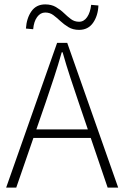

<svg xmlns="http://www.w3.org/2000/svg" viewBox="-20 -854 566 874"><path d="M8 0 240 -659H286L518 0H470L338 -388Q318 -447 300 -501.5Q282 -556 265 -616H261Q244 -556 226 -501.5Q208 -447 188 -388L54 0ZM114 -226V-265H409V-226ZM340 -718Q312 -718 291.5 -730.5Q271 -743 255 -758Q239 -773 223 -785Q207 -797 186 -797Q164 -797 149 -776.5Q134 -756 131 -721L98 -724Q101 -771 123 -802.5Q145 -834 186 -834Q214 -834 234.5 -822Q255 -810 271 -794.5Q287 -779 303 -767Q319 -755 340 -755Q362 -755 376.5 -776Q391 -797 395 -832L428 -829Q426 -782 403.5 -750Q381 -718 340 -718Z"/></svg>

Font: Source Sans 3 Light
Style: Regular
Weight: 300
Designer: Paul D. Hunt
Foundry: Adobe
Version: Version 3.052;hotconv 1.1.0;makeotfexe 2.6.0